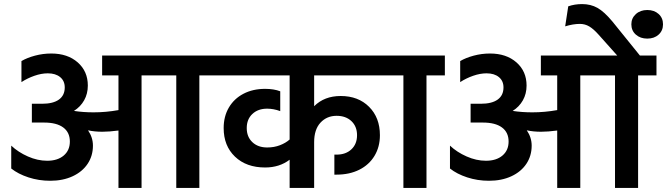

<svg xmlns="http://www.w3.org/2000/svg" viewBox="-20 -920 3266 940"><path d="M35 -95V-207Q69 -175 116.5 -154Q164 -133 211 -133Q262 -133 292 -158.5Q322 -184 322 -227Q322 -272 289.5 -296Q257 -320 196 -320H136V-412H186Q240 -412 268.5 -432.5Q297 -453 297 -492Q297 -524 274.5 -542.5Q252 -561 214 -561Q183 -561 148.5 -549Q114 -537 85 -518V-621Q112 -637 151 -647.5Q190 -658 231 -658Q311 -658 360.5 -614.5Q410 -571 410 -501Q410 -461 392 -429Q374 -397 342 -377Q387 -370 438 -370Q499 -370 560 -381V-551H480V-648H1046V-551H956V0H843V-551H673V0H560V-281Q515 -275 481 -275Q443 -275 411 -282Q435 -247 435 -207Q435 -157 409 -118Q383 -79 335.5 -57Q288 -35 226 -35Q170 -35 119.5 -51.5Q69 -68 35 -95Z M1885 -551H1518V-400Q1568 -450 1648 -450Q1734 -450 1787 -397Q1840 -344 1840 -258Q1840 -201 1813.5 -157Q1787 -113 1739 -89Q1691 -65 1628 -65H1617V-163H1628Q1673 -163 1700.5 -189Q1728 -215 1728 -258Q1728 -301 1700.5 -327Q1673 -353 1628 -353Q1580 -353 1549 -319.5Q1518 -286 1518 -224V0H1398V-138Q1348 -100 1278 -100Q1186 -100 1130.5 -153Q1075 -206 1075 -293Q1075 -350 1100.5 -393.5Q1126 -437 1172 -461Q1218 -485 1278 -485Q1321 -485 1352 -473V-376Q1319 -388 1288 -388Q1243 -388 1215.5 -362Q1188 -336 1188 -293Q1188 -250 1215.5 -224Q1243 -198 1288 -198Q1322 -198 1350.5 -209Q1379 -220 1398 -237V-551H1025V-648H1885Z M2158 -551H2068V0H1955V-551H1865V-648H2158Z M2183 -95V-207Q2217 -175 2264.5 -154Q2312 -133 2359 -133Q2410 -133 2440 -158.5Q2470 -184 2470 -227Q2470 -272 2437.5 -296Q2405 -320 2344 -320H2284V-412H2334Q2388 -412 2416.5 -432.5Q2445 -453 2445 -492Q2445 -524 2422.5 -542.5Q2400 -561 2362 -561Q2331 -561 2296.5 -549Q2262 -537 2233 -518V-621Q2260 -637 2299 -647.5Q2338 -658 2379 -658Q2459 -658 2508.5 -614.5Q2558 -571 2558 -501Q2558 -461 2540 -429Q2522 -397 2490 -377Q2535 -370 2586 -370Q2647 -370 2708 -381V-551H2628V-648H3002L2910 -751Q2886 -778 2865 -790.5Q2844 -803 2819 -803Q2786 -803 2747 -791L2762 -889Q2793 -900 2830 -900Q2872 -900 2905 -881.5Q2938 -863 2978 -815L3113 -648H3194V-551H3104V0H2991V-551H2821V0H2708V-281Q2663 -275 2629 -275Q2591 -275 2559 -282Q2583 -247 2583 -207Q2583 -157 2557 -118Q2531 -79 2483.5 -57Q2436 -35 2374 -35Q2318 -35 2267.5 -51.5Q2217 -68 2183 -95Z M3071 -801Q3071 -831 3093 -851Q3115 -871 3149 -871Q3183 -871 3204.5 -851.5Q3226 -832 3226 -801Q3226 -770 3204.5 -750.5Q3183 -731 3149 -731Q3115 -731 3093 -750.5Q3071 -770 3071 -801Z"/></svg>

Font: Madhuban Medium
Style: Regular
Weight: 500
Designer: jaikishan Patel
Foundry: MagicType
Version: Version 1.000